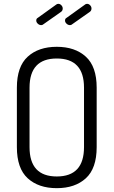

<svg xmlns="http://www.w3.org/2000/svg" viewBox="-20 -975 592 1001"><path d="M298 -913 207 -849Q202 -844 195 -844Q185 -844 177 -851.5Q169 -859 169 -868Q169 -878 177 -882L273 -951Q277 -955 284 -955Q293 -955 300 -947.5Q307 -940 307 -931Q307 -919 298 -913ZM448 -913 357 -849Q352 -844 345 -844Q335 -844 327 -851.5Q319 -859 319 -868Q319 -878 327 -882L423 -951Q427 -955 434 -955Q443 -955 450 -947.5Q457 -940 457 -931Q457 -919 448 -913ZM68 -208V-518Q68 -628 124.5 -679.5Q181 -731 276 -731Q371 -731 427.5 -679.5Q484 -628 484 -518V-208Q484 -97 427.5 -45.5Q371 6 276 6Q181 6 124.5 -45.5Q68 -97 68 -208ZM418 -208V-518Q418 -670 276 -670Q134 -670 134 -518V-208Q134 -55 276 -55Q418 -55 418 -208Z"/></svg>

Font: Dosis
Style: Regular
Weight: 400
Designer: Edgar Tolentino, Pablo Impallari, Igino Marini
Foundry: Edgar Tolentino, Pablo Impallari, Igino Marini
Version: Version 1.007